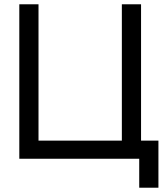

<svg xmlns="http://www.w3.org/2000/svg" viewBox="-20 -740 768 895"><path d="M629 135V0H70V-720H159.5V-84.5H548V-720H637.5V-84.5H718.5V135Z"/></svg>

Font: Vela Sans Med
Style: Regular
Weight: 500
Designer: Principal design: Mikhail Sharanda - project Manrope.
Design modification: Ravid Balaliev
Foundry: Mikhail Sharanda
Version: Version 1.001